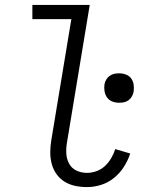

<svg xmlns="http://www.w3.org/2000/svg" viewBox="-20 -755 640 783"><path d="M335 8Q310 8 286.5 3Q263 -2 243.5 -14Q224 -26 210.5 -45Q197 -64 191 -86.5Q185 -109 185 -133.5Q185 -158 189 -182L271 -677H112V-735H346L253 -173Q249 -150 250.5 -127.5Q252 -105 262.5 -86.5Q273 -68 292.5 -59Q312 -50 335 -50Q354 -50 373.5 -57Q393 -64 408 -78Q423 -92 433.5 -110Q444 -128 450 -147L511 -129Q502 -101 485.5 -75Q469 -49 445 -29.5Q421 -10 392 -1Q363 8 335 8ZM466 -336Q451 -336 438 -341Q425 -346 417 -357Q409 -368 406.5 -382Q404 -396 406 -411Q408 -421 413 -430Q418 -439 427 -445.5Q436 -452 446 -454Q456 -456 466 -456Q480 -456 493.5 -451Q507 -446 515 -435Q523 -424 525 -410Q527 -396 525 -381Q523 -371 518 -362Q513 -353 504.5 -346.5Q496 -340 486 -338Q476 -336 466 -336Z"/></svg>

Font: Iosevka Curly Light Extended
Style: Italic
Weight: 300
Width: 7
Italic angle: -9°
Monospace: yes
Designer: Belleve Invis
Foundry: Belleve Invis
Version: Version 11.1.0; ttfautohint (v1.8.3)